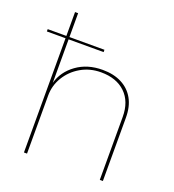

<svg xmlns="http://www.w3.org/2000/svg" viewBox="-145 -834 852 938"><g transform="rotate(20 281.0 -365.0)"><path d="M-12 -606H283V-594H-12ZM85 0V-730H101V-368Q118 -430 174 -470.5Q230 -511 309 -511Q367 -511 408.5 -489.5Q450 -468 472.5 -428Q495 -388 495 -330V-1H479V-328Q479 -408 432.5 -452.5Q386 -497 306 -497Q248 -497 201.5 -470Q155 -443 128 -398.5Q101 -354 101 -302V0Z"/></g></svg>

Font: Work Sans Thin
Style: Regular
Weight: 250
Designer: Wei Huang
Foundry: Wei Huang
Version: Version 2.012